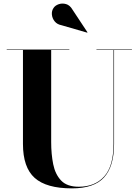

<svg xmlns="http://www.w3.org/2000/svg" viewBox="-20 -1023 764 1058"><path d="M319 -884Q295 -888.5 281.5 -905Q268 -921.5 266 -942.2Q264 -963 275 -979Q284 -993 303.5 -999.8Q323 -1006.5 344 -1000.5Q365 -994.5 379 -970.5L462 -845L460.5 -843ZM17 -750H362V-747.5H262V-240Q262 -174 273.2 -118Q284.5 -62 317 -28Q349.5 6 414 6Q503 6 554.2 -50.8Q605.5 -107.5 605.5 -230V-747.5H511.5V-750H707V-747.5H608.5V-230Q608.5 -106.5 553.8 -45.8Q499 15 376.5 15Q235.5 15 171 -42.8Q106.5 -100.5 106.5 -230V-747.5H17Z"/></svg>

Font: Bodoni* 72pt
Style: Bold
Weight: 700
Version: Version 2.3